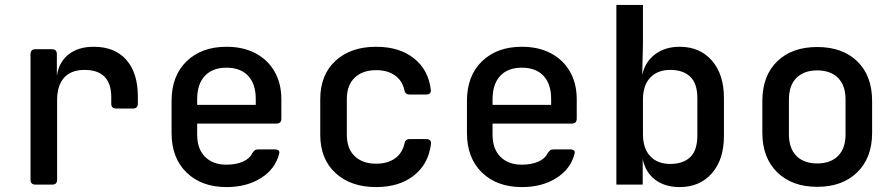

<svg xmlns="http://www.w3.org/2000/svg" viewBox="-20 -750 3640 780"><path d="M124 0Q104 0 104 -20V-530Q104 -550 124 -550H191Q211 -550 211 -530V-442Q219 -497 258 -528.5Q297 -560 361 -560Q446 -560 493 -507Q540 -454 540 -358V-329Q540 -309 520 -309H452Q432 -309 432 -329V-355Q432 -466 323 -466Q269 -466 240.5 -434.5Q212 -403 212 -343V-20Q212 0 192 0Z M900 10Q799 10 738 -49Q677 -108 677 -210V-340Q677 -442 738 -501Q799 -560 900 -560Q968 -560 1018 -533.5Q1068 -507 1095.5 -459Q1123 -411 1123 -347V-268Q1123 -248 1103 -248H781V-203Q781 -145 813 -113Q845 -81 900 -81Q938 -81 966 -93Q994 -105 1005 -128Q1010 -135 1014.5 -139Q1019 -143 1028 -143H1096Q1119 -143 1114 -125Q1098 -63 1040 -26.5Q982 10 900 10ZM781 -347V-324H1019V-348Q1019 -409 988 -442Q957 -475 900 -475Q843 -475 812 -441.5Q781 -408 781 -347Z M1508 10Q1405 10 1343 -47Q1281 -104 1281 -203V-347Q1281 -446 1343 -503Q1405 -560 1508 -560Q1602 -560 1661 -513.5Q1720 -467 1730 -387Q1733 -366 1711 -366H1644Q1626 -366 1623 -384Q1614 -423 1584 -444Q1554 -465 1508 -465Q1453 -465 1421 -434.5Q1389 -404 1389 -348V-203Q1389 -146 1421 -115.5Q1453 -85 1508 -85Q1554 -85 1584 -106Q1614 -127 1623 -166Q1626 -185 1644 -185H1711Q1732 -185 1731 -166Q1721 -84 1661.5 -37Q1602 10 1508 10Z M2100 10Q1999 10 1938 -49Q1877 -108 1877 -210V-340Q1877 -442 1938 -501Q1999 -560 2100 -560Q2168 -560 2218 -533.5Q2268 -507 2295.5 -459Q2323 -411 2323 -347V-268Q2323 -248 2303 -248H1981V-203Q1981 -145 2013 -113Q2045 -81 2100 -81Q2138 -81 2166 -93Q2194 -105 2205 -128Q2210 -135 2214.5 -139Q2219 -143 2228 -143H2296Q2319 -143 2314 -125Q2298 -63 2240 -26.5Q2182 10 2100 10ZM1981 -347V-324H2219V-348Q2219 -409 2188 -442Q2157 -475 2100 -475Q2043 -475 2012 -441.5Q1981 -408 1981 -347Z M2741 10Q2681 10 2641.5 -20Q2602 -50 2591 -104V0H2484V-730H2592V-573L2589 -446Q2601 -499 2641.5 -529.5Q2682 -560 2741 -560Q2823 -560 2872 -504Q2921 -448 2921 -352V-197Q2921 -102 2872 -46Q2823 10 2741 10ZM2703 -84Q2755 -84 2784 -111.5Q2813 -139 2813 -200V-351Q2813 -411 2784 -438.5Q2755 -466 2703 -466Q2651 -466 2621.5 -434.5Q2592 -403 2592 -346V-205Q2592 -147 2621.5 -115.5Q2651 -84 2703 -84Z M3300 9Q3198 9 3137.5 -50Q3077 -109 3077 -211V-339Q3077 -442 3137 -500.5Q3197 -559 3300 -559Q3403 -559 3463 -500.5Q3523 -442 3523 -339V-211Q3523 -109 3462.5 -50Q3402 9 3300 9ZM3300 -86Q3354 -86 3384.5 -116.5Q3415 -147 3415 -204V-346Q3415 -403 3384.5 -433.5Q3354 -464 3300 -464Q3246 -464 3215.5 -433.5Q3185 -403 3185 -346V-204Q3185 -147 3215.5 -116.5Q3246 -86 3300 -86Z"/></svg>

Font: Pitagon Sans Mono SemiBold
Style: Regular
Weight: 600
Monospace: yes
Designer: Travis Tran
Foundry: Pitagon
Version: Version 1.001; ttfautohint (v1.8.4.7-5d5b);gftools[0.9.26]